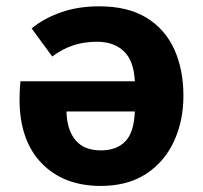

<svg xmlns="http://www.w3.org/2000/svg" viewBox="-20 -583 655 620"><path d="M300.5 -562.6Q393.3 -562.6 453.3 -525.6Q513.3 -488.7 542.8 -423.6Q572.3 -358.5 572.3 -273.8Q572.3 -192.8 541.8 -126.7Q511.3 -60.5 451.8 -21.5Q392.3 17.4 305.6 17.4Q185.1 17.4 114.1 -56.2Q43.1 -129.7 43.1 -262.6Q43.1 -275.9 43.8 -291.8Q44.6 -307.7 46.2 -320.5H415.4Q412.3 -386.7 380 -417.4Q347.7 -448.2 293.3 -448.2Q252.8 -448.2 217.4 -436.9Q182.1 -425.6 148.7 -400.5L82.1 -491.3Q121.5 -523.6 176.7 -543.1Q231.8 -562.6 300.5 -562.6ZM305.6 -97.4Q356.4 -97.4 384.6 -126.4Q412.8 -155.4 415.4 -223.1H194.9V-217.4Q197.4 -161 224.9 -129.2Q252.3 -97.4 305.6 -97.4Z"/></svg>

Font: Fira Code
Style: Bold
Weight: 700
Monospace: yes
Designer: Carrois Corporate, Edenspiekermann AG, Nikita Prokopov
Foundry: Carrois Corporate, Edenspiekermann AG, Nikita Prokopov
Version: Version 6.000; ttfautohint (v1.8.2) -l 8 -r 50 -G 200 -x 14 